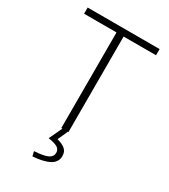

<svg xmlns="http://www.w3.org/2000/svg" viewBox="-212 -759 947 1077"><g transform="rotate(30 262.0 -220.0)"><path d="M239 0V-619H29V-659H495V-619H285V0ZM178 219 171 189Q236 185 260 172Q284 159 284 136Q284 114 266 102.5Q248 91 206 85L247 -2H282L252 65Q284 73 303.5 88.5Q323 104 323 134Q323 173 286 193.5Q249 214 178 219Z"/></g></svg>

Font: Giro Light
Style: Regular
Weight: 300
Designer: Paul D. Hunt
Foundry: Adobe Systems Incorporated
Version: Version 1.000;PS 1.0;hotconv 1.0.88;makeotf.lib2.5.647800